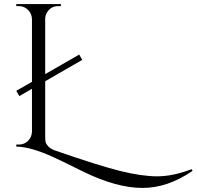

<svg xmlns="http://www.w3.org/2000/svg" viewBox="-20 -720 966 943"><path d="M250 19Q463 93 569.5 119.5Q676 146 752.5 146Q829 146 921 111L926 119Q804 203 680 203Q553 203 391 124Q266 62 236 49Q129 1 60 0V-10H73Q99 -10 117.5 -28Q136 -46 137 -73V-284L75 -248L60 -274L137 -318V-627Q136 -653 117.5 -671.5Q99 -690 73 -690H60V-700H279V-690H266Q230 -690 211 -659Q202 -644 202 -627V-356L369 -452L384 -426L202 -321V-50Q202 -32 204 -22.5Q206 -13 217 -1Q228 11 250 19Z"/></svg>

Font: Cinzel Decorative
Style: Regular
Weight: 400
Designer: Natanael Gama
Version: Version 1.001;PS 001.001;hotconv 1.0.56;makeotf.lib2.0.21325